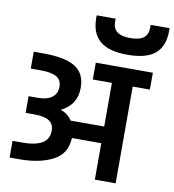

<svg xmlns="http://www.w3.org/2000/svg" viewBox="-98 -1014 995 1100"><g transform="rotate(10 399.5 -464.5)"><path d="M25 0ZM749 -661V-563H649V0H528V-212H357Q354 -120 277 -80Q200 -40 83 -40H25V-137H83Q236 -137 236 -232Q236 -271 209 -289.5Q182 -308 122 -308H71V-405H123Q180 -405 208 -427.5Q236 -450 236 -488Q236 -529 205.5 -546Q175 -563 113 -563H56V-661H113Q238 -661 297.5 -624.5Q357 -588 357 -504Q357 -454 334.5 -418.5Q312 -383 266 -360Q309 -346 333 -309H528V-563H417V-661ZM375 -913V-929H485V-913Q485 -872 510 -853Q535 -834 587 -834Q639 -834 664 -853Q689 -872 689 -913V-929H799V-913Q799 -824 748 -780.5Q697 -737 587 -737Q478 -737 426.5 -781Q375 -825 375 -913Z"/></g></svg>

Font: Biryani
Style: Bold
Weight: 700
Designer: Dan Reynolds and Mathieu Reguer
Foundry: Dan Reynolds and Mathieu Reguer
Version: Version 1.004; ttfautohint (v1.1) -l 5 -r 5 -G 72 -x 0 -D la